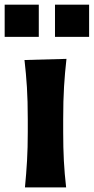

<svg xmlns="http://www.w3.org/2000/svg" viewBox="-44 -811 405 831"><path d="M64 0Q69.8 -59.6 73 -115.2Q76.2 -170.9 76.2 -239.7V-294.4Q76.2 -375.5 72.5 -433.8Q68.8 -492.2 62 -551.3L243.7 -556.2Q236.8 -495.6 233.2 -436.3Q229.5 -377 229.5 -294.4V-239.7Q229.5 -170.9 232.4 -115.2Q235.4 -59.6 242.2 0ZM194 -790.9H341.7V-651.3H194ZM-23.8 -790.9H123.9V-651.3H-23.8Z"/></svg>

Font: Pinar-DS3-FD Bold
Style: Regular
Weight: 700
Designer: Amin Abedi
Version: Version 3.000